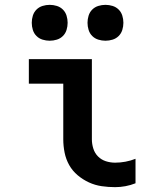

<svg xmlns="http://www.w3.org/2000/svg" viewBox="-20 -764 640 792"><path d="M455 8Q427 8 399.5 4Q372 0 347 -11.5Q322 -23 300.5 -41Q279 -59 265.5 -83Q252 -107 246.5 -134.5Q241 -162 241 -189V-419H99V-520H359V-189Q359 -170 365 -151Q371 -132 384.5 -118.5Q398 -105 416.5 -99Q435 -93 455 -93Q476 -93 497.5 -97Q519 -101 539 -109V-8Q519 0 497.5 4Q476 8 455 8ZM415 -596Q400 -596 385.5 -600.5Q371 -605 360.5 -615.5Q350 -626 345.5 -640.5Q341 -655 341 -670Q341 -685 345.5 -699.5Q350 -714 360.5 -724.5Q371 -735 385.5 -739.5Q400 -744 415 -744Q430 -744 444.5 -739.5Q459 -735 469.5 -724.5Q480 -714 484.5 -699.5Q489 -685 489 -670Q489 -655 484.5 -640.5Q480 -626 469.5 -615.5Q459 -605 444.5 -600.5Q430 -596 415 -596ZM185 -596Q170 -596 155.5 -600.5Q141 -605 130.5 -615.5Q120 -626 115.5 -640.5Q111 -655 111 -670Q111 -685 115.5 -699.5Q120 -714 130.5 -724.5Q141 -735 155.5 -739.5Q170 -744 185 -744Q200 -744 214.5 -739.5Q229 -735 239.5 -724.5Q250 -714 254.5 -699.5Q259 -685 259 -670Q259 -655 254.5 -640.5Q250 -626 239.5 -615.5Q229 -605 214.5 -600.5Q200 -596 185 -596Z"/></svg>

Font: Iosevka HT Extended
Style: Bold
Weight: 700
Width: 7
Monospace: yes
Designer: Belleve Invis
Foundry: Belleve Invis
Version: Version 32.3.0; ttfautohint (v1.8.4)